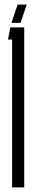

<svg xmlns="http://www.w3.org/2000/svg" viewBox="-20 -820 158 840"><path d="M57 -800H97L70 -720H30ZM33 0V-647H15L25 -700H86V0Z"/></svg>

Font: Karantina Light
Style: Regular
Weight: 300
Designer: Rony Koch
Foundry: Rony Koch
Version: Version 1.000; ttfautohint (v1.8.3)